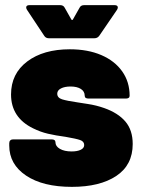

<svg xmlns="http://www.w3.org/2000/svg" viewBox="-20 -720 559 748"><path d="M16 -153V-162Q16 -169 20 -173Q24 -177 31 -177H181Q196 -177 196 -166Q196 -150 213.5 -140Q231 -130 259 -130Q281 -130 294.5 -136.5Q308 -143 308 -155Q308 -169 292 -174.5Q276 -180 235 -187Q197 -192 167 -199Q137 -206 109 -220Q23 -262 23 -352Q23 -433 86 -480.5Q149 -528 252 -528Q322 -528 374.5 -505.5Q427 -483 456 -442Q485 -401 485 -347Q485 -336 470 -336H325Q310 -336 310 -347Q310 -364 295 -373.5Q280 -383 255 -383Q232 -383 217.5 -375.5Q203 -368 203 -355Q203 -339 222 -333Q241 -327 283 -321Q288 -320 321.5 -315Q355 -310 386 -299Q440 -280 468.5 -246.5Q497 -213 497 -159Q497 -77 433 -34.5Q369 8 260 8Q147 8 81.5 -36Q16 -80 16 -153ZM82 -691Q82 -700 95 -700H214Q227 -700 232 -690L258 -644Q261 -640 264 -644L290 -690Q295 -700 308 -700H426Q439 -700 439 -691Q439 -687 436 -682L367 -581Q360 -571 348 -571H170Q158 -571 152 -581L85 -682Q82 -687 82 -691Z"/></svg>

Font: Barlow Black
Style: Regular
Weight: 900
Designer: Jeremy Tribby
Foundry: Tribby Type
Version: Version 1.422